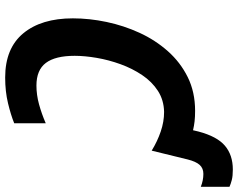

<svg xmlns="http://www.w3.org/2000/svg" viewBox="-109 -802 921 743"><g transform="rotate(90 351.5 -430.5)"><path d="M280 10Q167 10 109 -60Q51 -130 51 -252Q51 -316 65 -382.5Q79 -449 107 -510Q135 -571 178 -619.5Q221 -668 278.5 -696.5Q336 -725 409 -725Q432 -725 449.5 -723Q467 -721 484 -717L489 -738Q508 -810 544 -840.5Q580 -871 636 -871Q661 -871 676.5 -867Q692 -863 703 -858V-747Q678 -757 653 -757Q631 -757 618 -742.5Q605 -728 597 -696L563 -557Q527 -579 489 -592Q451 -605 413 -605Q367 -604 331.5 -581Q296 -558 270.5 -520Q245 -482 228.5 -436.5Q212 -391 204 -344.5Q196 -298 196 -259Q196 -184 223.5 -147.5Q251 -111 311 -111Q347 -111 383.5 -121Q420 -131 457 -147V-25Q425 -12 379.5 -1Q334 10 280 10Z"/></g></svg>

Font: Noto Sans SemiCondensed
Style: Bold Italic
Weight: 700
Width: 4
Italic angle: -12°
Designer: Monotype Design Team
Foundry: Monotype Imaging Inc.
Version: Version 2.013; ttfautohint (v1.8.4.7-5d5b)